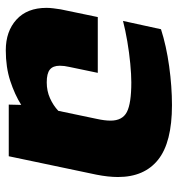

<svg xmlns="http://www.w3.org/2000/svg" viewBox="4 -594 600 647"><g transform="rotate(90 303.5 -270.0)"><path d="M149 10Q85 10 45.5 -26Q6 -62 6 -127Q6 -138 7.5 -150Q9 -162 11 -175L37 -300H225L205 -204Q201 -187 201 -172Q201 -149 214 -138.5Q227 -128 257 -128Q286 -128 310.5 -139Q335 -150 353 -167L380 -296Q386 -323 386 -343Q386 -383 357 -398Q328 -413 257 -413Q231 -413 194 -409.5Q157 -406 119 -399.5Q81 -393 50 -385L78 -513Q134 -531 202.5 -540.5Q271 -550 334 -550Q459 -550 517.5 -503.5Q576 -457 576 -368Q576 -352 574 -333.5Q572 -315 568 -295L506 0H332L333 -42Q298 -20 252 -5Q206 10 149 10Z"/></g></svg>

Font: Kanit
Style: Bold Italic
Weight: 700
Italic angle: -12°
Designer: Katatrad Team
Foundry: CadsonDemak
Version: Version 2.000; ttfautohint (v1.8.3)